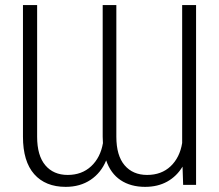

<svg xmlns="http://www.w3.org/2000/svg" viewBox="-20 -727 861 755"><path d="M70.3 -707H126V-189.5Q126 -115.2 158.2 -77.1Q190.4 -39.1 246.1 -39.1Q301.8 -39.1 338.4 -73.2Q375 -107.4 384.8 -164.1L383.8 -189.5V-707H437.5V-189.5Q437.5 -115.2 470 -77.1Q502.4 -39.1 558.6 -39.1Q614.7 -39.1 650.9 -73.2Q687 -107.4 696.3 -164.6V-707H751V0H700.2L697.8 -71.8Q674.8 -33.7 637.5 -12.9Q600.1 7.8 550.8 7.8Q493.7 7.8 454.3 -18.6Q415 -44.9 397.5 -96.2Q377.4 -47.4 336.2 -19.8Q294.9 7.8 238.3 7.8Q158.7 7.8 114.5 -42.2Q70.3 -92.3 70.3 -189.5Z"/></svg>

Font: Pretendard ExtraLight
Style: Regular
Weight: 200
Designer: Base glyphs from Inter by Rasmus Andersson; Hangeul glyphs from Noto Sans CJK(Source Han Sans) by Jang Soo-young and Kan
Foundry: Kil Hyung-jin
Version: Version 1.309